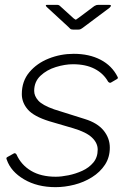

<svg xmlns="http://www.w3.org/2000/svg" viewBox="-20 -762 544 792"><path d="M209 10Q134 10 79.5 -22Q25 -54 8 -103Q4 -111 10 -114L37 -129Q40 -131 43 -129.5Q46 -128 48 -125Q67 -82 108 -57.5Q149 -33 210 -33Q233 -33 262.5 -39Q292 -45 319.5 -57.5Q347 -70 365 -91.5Q383 -113 383 -145Q383 -172 359.5 -194.5Q336 -217 282 -233L183 -262Q119 -282 94.5 -310.5Q70 -339 70 -374Q70 -427 101 -464Q132 -501 181 -520.5Q230 -540 284 -540Q348 -540 395 -515.5Q442 -491 465 -445Q467 -442 466 -439.5Q465 -437 461 -435L437 -421Q434 -420 431.5 -421Q429 -422 426 -425Q407 -459 370.5 -478Q334 -497 281 -497Q248 -497 210.5 -485.5Q173 -474 147 -449.5Q121 -425 121 -387Q121 -366 138 -347Q155 -328 203 -311L330 -271Q382 -255 407.5 -223.5Q433 -192 433 -153Q433 -113 413 -82.5Q393 -52 359.5 -31Q326 -10 286.5 0Q247 10 209 10ZM369 -737Q374 -740 377.5 -741Q381 -742 385 -742H430Q437 -742 437.5 -739Q438 -736 432 -730L321 -647Q318 -645 314 -642.5Q310 -640 304 -640H281Q273 -640 269.5 -643.5Q266 -647 262 -651L173 -733Q169 -737 169 -739.5Q169 -742 174 -742H215Q220 -742 223 -740.5Q226 -739 230 -735L284 -686Q292 -680 293.5 -681Q295 -682 305 -689Z"/></svg>

Font: Libre Franklin Thin ExtraLight
Style: Italic
Weight: 250
Italic angle: -8°
Version: Version 3.000